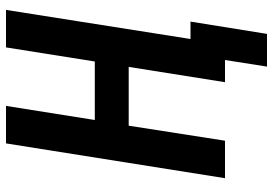

<svg xmlns="http://www.w3.org/2000/svg" viewBox="-155 -615 910 640"><g transform="rotate(-90 300.0 -295.0)"><path d="M26 0 142 -730H267L220 -434H415L462 -730H587L490 -115H548L507 140H398L420 0H346L397 -321H201L151 0Z"/></g></svg>

Font: JetBrains Mono NL
Style: Bold Italic
Weight: 700
Italic angle: -9°
Designer: Philipp Nurullin, Konstantin Bulenkov
Foundry: JetBrains
Version: Version 2.304; ttfautohint (v1.8.4.7-5d5b)